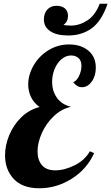

<svg xmlns="http://www.w3.org/2000/svg" viewBox="-20 -990 596 1028"><path d="M53.5 -32C84.5 1.3 130.3 18 191 18C252.3 18 310 1 364 -33C418 -67 458 -112.7 484 -170L461 -180C443.7 -148.7 416.8 -123.8 380.5 -105.5C344.2 -87.2 309.3 -78 276 -78C244 -78 220.2 -87.3 204.5 -106C188.8 -124.7 181 -149 181 -179C181 -210.3 188.7 -243.2 204 -277.5C219.3 -311.8 240.7 -342 268 -368C295.3 -394 326 -410.7 360 -418C326 -426.7 300.7 -443.2 284 -467.5C267.3 -491.8 259 -520 259 -552C259 -575.3 263.3 -597.8 272 -619.5C280.7 -641.2 292.8 -658.8 308.5 -672.5C324.2 -686.2 341.7 -693 361 -693C376.3 -693 389.3 -688.5 400 -679.5C410.7 -670.5 416 -656.3 416 -637C416 -619 411.7 -601 403 -583C394.3 -565 384 -554 372 -550C385.3 -532 401 -523 419 -523C439 -523 456.3 -533 471 -553C485.7 -573 493 -597.7 493 -627C493 -666.3 479.7 -697 453 -719C426.3 -741 392 -752 350 -752C309.3 -752 272.2 -741.5 238.5 -720.5C204.8 -699.5 178.5 -672.3 159.5 -639C140.5 -605.7 131 -571.7 131 -537C131 -513.7 136 -491.5 146 -470.5C156 -449.5 171.3 -431.7 192 -417C154.7 -407.7 122 -389.3 94 -362C66 -334.7 44.5 -302.8 29.5 -266.5C14.5 -230.2 7 -194 7 -158C7 -107.3 22.5 -65.3 53.5 -32ZM249 -823C271.7 -807.7 303.7 -800 345 -800C393.7 -800 435.7 -812.8 471 -838.5C506.3 -864.2 534.7 -908 556 -970H514C498 -928.7 475.8 -898.8 447.5 -880.5C419.2 -862.2 390 -853 360 -853C342 -853 328.7 -854.3 320 -857C336 -867.7 344 -883.7 344 -905C344 -922.3 338.5 -935.7 327.5 -945C316.5 -954.3 301.3 -959 282 -959C262 -959 245.8 -952.3 233.5 -939C221.2 -925.7 215 -908 215 -886C215 -859.3 226.3 -838.3 249 -823Z"/></svg>

Font: DonutKreme
Style: Regular
Weight: 400
Designer: Impallari Type
Foundry: Impallari Type
Version: Version 2.100